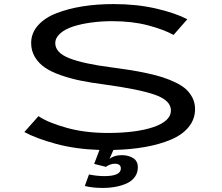

<svg xmlns="http://www.w3.org/2000/svg" viewBox="-20 -726 1090 943"><path d="M500.5 93.5 442.5 79 468.5 10.5Q350.5 6.5 254.8 -19.5Q159 -45.5 99.5 -77.5L169 -155.5Q215.5 -124 306.5 -98.5Q397.5 -73 509 -73Q649.5 -73 734.5 -102.2Q819.5 -131.5 819.5 -183.5Q819.5 -232.5 742.5 -260Q665.5 -287.5 493.5 -311Q427.5 -319.5 377 -329.8Q326.5 -340 279 -356.5Q231.5 -373 200.8 -394Q170 -415 151.5 -445.8Q133 -476.5 133 -514.5Q133 -563.5 166.5 -601.2Q200 -639 257.5 -661.2Q315 -683.5 385.8 -694.8Q456.5 -706 537.5 -706Q652 -706 746.8 -684Q841.5 -662 900 -631.5L832.5 -554.5Q783.5 -581.5 706 -601.8Q628.5 -622 531 -622Q477 -622 427.5 -615.2Q378 -608.5 338.2 -595.5Q298.5 -582.5 275 -561.2Q251.5 -540 251.5 -514Q251.5 -467 321 -439.8Q390.5 -412.5 528.5 -395Q581 -388 620.2 -381.8Q659.5 -375.5 704.5 -365.8Q749.5 -356 781.5 -345.5Q813.5 -335 845 -319.5Q876.5 -304 895.5 -286Q914.5 -268 926.2 -243.8Q938 -219.5 938 -190.5Q938 -140.5 906.5 -102Q875 -63.5 819 -40Q763 -16.5 692.2 -4Q621.5 8.5 537 10.5L518 54Q541.5 36 578 36Q611 36 634 50.5Q657 65 657 95.5Q657 122 642.8 142.2Q628.5 162.5 604 174Q579.5 185.5 549.2 191.2Q519 197 483.5 197Q435 197 396.5 187.5L417 131Q458 139 492 139Q573.5 139 573.5 101.5Q573.5 78 543.5 78Q532.5 78 519.8 82.8Q507 87.5 500.5 93.5Z"/></svg>

Font: League Mono Extended
Style: Regular
Weight: 400
Width: 9
Designer: Tyler Finck
Foundry: The League of Moveable Type / Tyler Finck
Version: Version 2.210